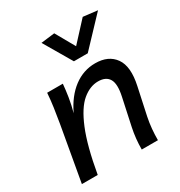

<svg xmlns="http://www.w3.org/2000/svg" viewBox="-176 -873 936 997"><g transform="rotate(-30 292.5 -375.0)"><path d="M26 0 84 -328Q92 -375 98 -417Q104 -459 107 -501H201Q198 -466 191.5 -424.5Q185 -383 173 -340Q212 -422 270 -465.5Q328 -509 399 -509Q478 -509 515.5 -456Q553 -403 530 -297L495 -134Q488 -100 485 -66.5Q482 -33 482 0H385Q385 -64 398 -126L433 -289Q448 -358 430 -389Q412 -420 365 -420Q316 -420 270.5 -382Q225 -344 187 -252Q149 -160 121 0ZM309 -573 211 -740 293 -750 358 -635 464 -750 550 -740 392 -573Z"/></g></svg>

Font: Livvic Medium
Style: Italic
Weight: 500
Italic angle: -10°
Designer: Jacques Le Bailly, Baron von Fonthausen
Version: Version 1.001; ttfautohint (v1.8.2)